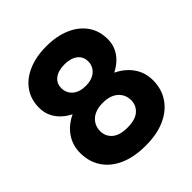

<svg xmlns="http://www.w3.org/2000/svg" viewBox="-196 -835 980 980"><g transform="rotate(-45 294.0 -345.0)"><path d="M294 14Q211 14 152 -12.5Q93 -39 62 -86.5Q31 -134 31 -196Q31 -254 63 -298.5Q95 -343 154.5 -368.5Q214 -394 294 -394Q374 -394 433 -368.5Q492 -343 524.5 -298.5Q557 -254 557 -196Q557 -134 525.5 -86.5Q494 -39 435.5 -12.5Q377 14 294 14ZM294 -117Q351 -117 378.5 -141.5Q406 -166 406 -202Q406 -244 376.5 -270Q347 -296 294 -296Q241 -296 211.5 -270Q182 -244 182 -202Q182 -166 209.5 -141.5Q237 -117 294 -117ZM294 -332Q220 -332 164 -354.5Q108 -377 77 -416.5Q46 -456 46 -508Q46 -568 77 -612Q108 -656 164 -680Q220 -704 294 -704Q368 -704 424 -680Q480 -656 511 -612Q542 -568 542 -508Q542 -456 511 -416.5Q480 -377 424 -354.5Q368 -332 294 -332ZM294 -418Q339 -418 365 -440.5Q391 -463 391 -499Q391 -533 365 -553Q339 -573 294 -573Q249 -573 223 -553Q197 -533 197 -499Q197 -463 223 -440.5Q249 -418 294 -418Z"/></g></svg>

Font: Radio Canada Big
Style: Bold
Weight: 700
Designer: Étienne Aubert Bonn
Foundry: Coppers and Brasses
Version: Version 1.001